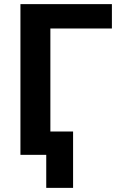

<svg xmlns="http://www.w3.org/2000/svg" viewBox="-20 -750 611 930"><path d="M204 0H177H79V-730H522V-612H224V-113H334V160H204Z"/></svg>

Font: M PLUS 1p
Style: Bold
Weight: 700
Version: Version 1.062